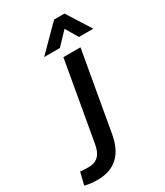

<svg xmlns="http://www.w3.org/2000/svg" viewBox="-359 -800 934 1089"><g transform="rotate(-30 108.0 -255.5)"><path d="M-137 190 -117 109Q-95 112 -62 112Q-21 112 2.5 88.5Q26 65 34 17L125 -500H237L146 17Q114 200 -54 200Q-101 200 -137 190ZM186 -711H254L353 -555H259L211 -636L134 -555H31Z"/></g></svg>

Font: Sarabun SemiBold
Style: Italic
Weight: 600
Italic angle: -10°
Designer: Suppakit Chalermlarp | Katatrad Co.,Ltd.
Foundry: Cadson Demak Co.,Ltd.
Version: Version 1.000; ttfautohint (v1.6)